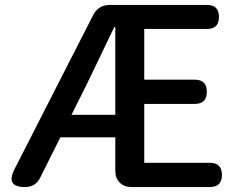

<svg xmlns="http://www.w3.org/2000/svg" viewBox="-20 -756 973 776"><path d="M81 0Q2 0 38 -71L356 -694Q377 -736 424 -736H621H817Q865 -736 865 -688Q865 -639 817 -639H563V-434H767Q816 -434 816 -385Q816 -336 767 -336H563V-98H828Q877 -98 877 -49Q877 0 828 0H511Q482 0 464 -18Q446 -36 446 -65V-201H224L143 -39Q124 0 81 0ZM269 -292H357H446V-647H442Q418 -597 370 -497Q344 -443 331 -416Z"/></svg>

Font: GenSenRounded JP M
Style: Regular
Weight: 500
Version: Version 1.501;PS 1;hotconv 16.6.51;makeotf.lib2.5.65220